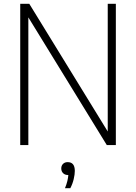

<svg xmlns="http://www.w3.org/2000/svg" viewBox="-20 -760 713 1006"><path d="M86 0V-740H133.5L544.5 -71V-740H587V0H539.5L128.5 -669V0ZM320.5 226Q329 205 333 188.2Q337 171.5 338 157H336.5Q320.5 157 310.8 147.5Q301 138 301 122.5Q301 108 310.2 98.8Q319.5 89.5 334.5 89.5Q372 89.5 372 135.5Q372 154 366.2 178.5Q360.5 203 348.5 226Z"/></svg>

Font: Encode Sans Semi Condensed ExtraLight
Style: Regular
Weight: 200
Width: 4
Designer: Multiple Designers
Foundry: Impallari Type
Version: Version 3.000; ttfautohint (v1.8.3) -l 8 -r 50 -G 200 -x 14 